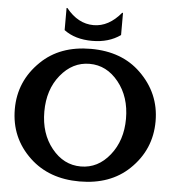

<svg xmlns="http://www.w3.org/2000/svg" viewBox="-63 -1024 987 1092"><g transform="rotate(5 431.0 -478.5)"><path d="M272.5 -966.8H277.3Q344.7 -882.8 433.6 -882.8Q520 -882.8 589.8 -966.8H594.7V-840.3Q528.3 -793 433.6 -793Q335.4 -793 272.5 -840.3ZM431.2 9.8Q257.3 9.8 147.5 -93.3Q29.3 -204.1 29.3 -368.7Q29.3 -528.8 146.5 -642.1Q254.4 -747.1 431.2 -747.1Q607.9 -747.1 715.8 -642.1Q833 -528.8 833 -368.7Q833 -206.1 714.8 -93.3Q606.9 9.8 431.2 9.8ZM664.1 -368.2Q664.1 -493.2 596.7 -577.1Q528.8 -661.6 431.2 -661.6Q333.5 -661.6 265.1 -577.1Q197.8 -494.1 197.8 -368.7Q197.8 -243.7 265.1 -160.2Q333 -75.7 431.2 -75.7Q529.3 -75.7 596.7 -160.2Q664.1 -244.6 664.1 -368.2Z"/></g></svg>

Font: Classica
Style: Bold
Weight: 700
Designer: Wojciech Kalinowski "wmk69" (wmk69@o2.pl)
Foundry: Wojciech Kalinowski "wmk69" (wmk69@o2.pl)
Version: Version 2.1.1; 2021-05-14